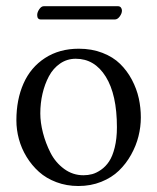

<svg xmlns="http://www.w3.org/2000/svg" viewBox="-20 -603 520 635"><path d="M359.9 -538.6H115.2Q103 -538.6 103 -553.2Q103 -562.5 109.9 -572.5Q116.7 -582.5 125 -582.5H369.6Q376.5 -582.5 379.9 -578.1Q383.3 -573.7 383.3 -567.9Q383.3 -558.6 376 -548.6Q368.7 -538.6 359.9 -538.6ZM34.2 -205.1Q34.2 -273.9 57.9 -327.1Q81.5 -380.4 128.9 -411.1Q176.3 -441.9 240.7 -441.9Q283.7 -441.9 318.8 -428.2Q354 -414.6 377.2 -391.8Q400.4 -369.1 416.3 -339.1Q432.1 -309.1 439 -277.8Q445.8 -246.6 445.8 -214.4Q445.8 -183.6 438 -152.3Q430.2 -121.1 413.6 -91.3Q397 -61.5 373.3 -38.6Q349.6 -15.6 314.9 -1.7Q280.3 12.2 239.3 12.2Q200.2 12.2 166.5 -0.5Q132.8 -13.2 108.9 -34.7Q85 -56.2 67.9 -84.2Q50.8 -112.3 42.5 -143.1Q34.2 -173.8 34.2 -205.1ZM230.5 -408.7Q201.7 -408.7 178.7 -392.8Q155.8 -377 141.8 -350.8Q127.9 -324.7 120.6 -293.2Q113.3 -261.7 113.3 -228Q113.3 -197.8 122.1 -163.6Q130.9 -129.4 147.2 -97.4Q163.6 -65.4 192.1 -44.4Q220.7 -23.4 255.9 -23.4Q271 -23.4 284.9 -27.1Q298.8 -30.8 314.2 -41.5Q329.6 -52.2 340.8 -69.1Q352.1 -85.9 359.4 -115.2Q366.7 -144.5 366.7 -182.1Q366.7 -290 329.8 -349.4Q293 -408.7 230.5 -408.7Z"/></svg>

Font: Libertinage
Style: f
Weight: 400
Designer: OSP
Foundry: OSP
Version: Version 1.0; 2008; OFL relea